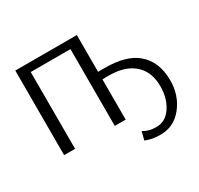

<svg xmlns="http://www.w3.org/2000/svg" viewBox="-185 -921 1412 1364"><g transform="rotate(-30 520.5 -238.5)"><path d="M94.2 0V-693.8H599.1V-392.1H657.2Q828.1 -392.1 915 -319.8Q1013.2 -238.8 1013.2 -84Q1013.2 39.1 942.6 127.9Q872.1 216.8 763.2 216.8Q749 216.8 737.1 216.3Q725.1 215.8 714.6 214.4Q704.1 212.9 697 211.9Q689.9 210.9 679.9 208Q669.9 205.1 666.5 204.1Q663.1 203.1 652.1 199.5Q641.1 195.8 639.2 194.8L657.2 127Q659.2 127.9 666 132.1Q672.9 136.2 675.5 137.2Q678.2 138.2 684.6 141.1Q690.9 144 694.6 145Q698.2 146 704.6 147.9Q710.9 149.9 716.6 150.9Q722.2 151.9 730 152.8Q737.8 153.8 745.8 154.3Q753.9 154.8 764.2 154.8Q838.4 154.8 884.8 85.4Q931.2 16.1 931.2 -82Q931.2 -190.9 870.6 -253.9Q810.1 -316.9 703.1 -328.1Q669.9 -331.1 638.2 -331.1Q632.3 -331.1 619.1 -330.6Q606 -330.1 599.1 -330.1V0H509.8V-629.9H184.1V0Z"/></g></svg>

Font: CMU Sans Serif
Style: Medium
Weight: 500
Version: Version 0.7.0